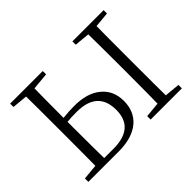

<svg xmlns="http://www.w3.org/2000/svg" viewBox="-142 -993 1260 1260"><g transform="rotate(-45 488.0 -363.0)"><path d="M335 0C419 0 484 -19 530 -58C573 -95 595 -146 595 -211C595 -274 573 -325 528 -362C483 -400 419 -419 338 -418C305 -418 271 -416 236 -412C236 -534 237 -625 238 -684L357 -695V-726H54V-695L161 -685C162 -620 162 -522 162 -391V-335C162 -204 162 -107 161 -42L54 -32V0ZM922 0V-32L815 -42C814 -107 814 -205 814 -335V-391C814 -523 814 -621 815 -685L922 -695V-726H632V-695L738 -685C739 -620 740 -522 740 -391V-335C740 -204 739 -106 738 -42L632 -32V0ZM238 -37C237 -102 236 -202 236 -335V-375C260 -378 289 -379 324 -379C453 -379 518 -321 518 -204C518 -93 453 -37 324 -37Z"/></g></svg>

Font: AllPunType Light
Style: Regular
Weight: 300
Version: 1.0